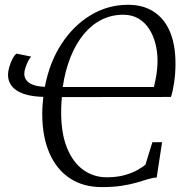

<svg xmlns="http://www.w3.org/2000/svg" viewBox="-20 -771 762 802"><path d="M405.5 10.5Q326.5 10.5 270.8 -27Q215 -64.5 185.8 -133Q156.5 -201.5 156.5 -295Q156.5 -313 157.8 -331.2Q159 -349.5 161 -366.5Q130 -367 103.2 -372.5Q76.5 -378 56.2 -389.2Q36 -400.5 24.8 -417.8Q13.5 -435 13.5 -459Q13.5 -473 18.8 -491.2Q24 -509.5 32.2 -525.2Q40.5 -541 49 -547L110.5 -534.5Q104.5 -529 97.8 -516Q91 -503 86.2 -488.5Q81.5 -474 81.5 -462.5Q81.5 -448 90.2 -436Q99 -424 118 -416.8Q137 -409.5 167.5 -408.5Q186.5 -510 236.5 -587Q286.5 -664 358.5 -707.5Q430.5 -751 515 -751Q578 -751 622.2 -722.2Q666.5 -693.5 689.8 -638.8Q713 -584 713 -506Q713 -463.5 707.2 -425.2Q701.5 -387 694 -366L238.5 -365.5Q237.5 -355 236.8 -344.8Q236 -334.5 235.8 -323.5Q235.5 -312.5 235.5 -301.5Q235.5 -212 260.5 -151.8Q285.5 -91.5 328.5 -61Q371.5 -30.5 425.5 -30.5Q468.5 -30.5 500.5 -39.5Q532.5 -48.5 554 -60.8Q575.5 -73 587.5 -83L616.5 -177H657L634.5 -29.5Q616.5 -28.5 596.2 -22Q576 -15.5 549.8 -8Q523.5 -0.5 488.5 5Q453.5 10.5 405.5 10.5ZM623 -407.5Q627 -424.5 630.5 -442.5Q634 -460.5 636 -480Q638 -499.5 638 -519Q638 -553.5 629.5 -587.5Q621 -621.5 603.8 -649Q586.5 -676.5 559.2 -693Q532 -709.5 494.5 -709.5Q446.5 -709.5 405 -689Q363.5 -668.5 330.8 -629.2Q298 -590 275.2 -534Q252.5 -478 242 -407.5Z"/></svg>

Font: Merriweather 48pt Light
Style: Italic
Weight: 300
Italic angle: -7.8°
Version: Version 2.101